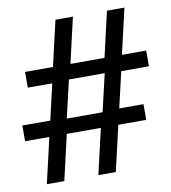

<svg xmlns="http://www.w3.org/2000/svg" viewBox="-80 -776 755 846"><g transform="rotate(-10 297.5 -353.5)"><path d="M108.4 -203.1H0V-273.4H125L162.1 -433.6H52.7V-503.9H177.7L224.6 -707H302.7L255.9 -503.9H408.2L455.1 -707H533.2L486.3 -503.9H594.7V-433.6H470.7L433.6 -273.4H542V-203.1H417L370.1 0H292L338.9 -203.1H186.5L139.6 0H61.5ZM358.4 -269.5 397.5 -437.5H237.3L198.2 -269.5Z"/></g></svg>

Font: Wanted Sans Std Variable
Style: Regular
Weight: 400
Designer: Original Design by Kil Hyung-jin and Kang Hanbin, Wanted Lab, Inc;
Foundry: Wanted Lab, Inc.
Version: Version 1.003;Glyphs 3.2 (3227)